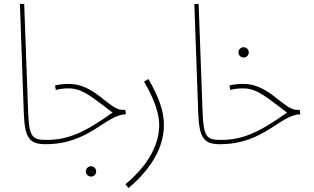

<svg xmlns="http://www.w3.org/2000/svg" viewBox="-20 -734 1609 984"><path d="M214 5C229 5 234 1 234 -6C234 -11 232 -17 218 -17C143 -17 129 -33 124 -165L104 -714H82L102 -154C107 -23 133 5 214 5Z M447 171C461 171 473 159 473 145C473 130 461 118 447 118C432 118 420 130 420 145C420 159 432 171 447 171Z M214 5C439 5 522 -147 625 -148L622 -171H607C540 -171 466 -304 334 -304C310 -304 285 -302 262 -296L266 -273C293 -280 311 -281 334 -281C407 -281 462 -227 557 -157C407 -50 324 -17 218 -17Z M639 230C725 156 820 46 820 -93C820 -166 795 -233 741 -329L718 -316C769 -229 796 -154 796 -94C796 26 718 131 623 210Z M1108 5C1123 5 1128 1 1128 -6C1128 -11 1126 -17 1112 -17C1037 -17 1023 -33 1018 -165L998 -714H976L996 -154C1001 -23 1027 5 1108 5Z M1229 -439C1243 -439 1255 -451 1255 -465C1255 -480 1243 -492 1229 -492C1214 -492 1202 -480 1202 -465C1202 -451 1214 -439 1229 -439Z M1108 5C1333 5 1416 -147 1519 -148L1516 -171H1501C1434 -171 1360 -304 1228 -304C1204 -304 1179 -302 1156 -296L1160 -273C1187 -280 1205 -281 1228 -281C1301 -281 1356 -227 1451 -157C1301 -50 1218 -17 1112 -17Z"/></svg>

Font: Noto Sans Arabic ExtCond Thin
Style: Regular
Weight: 100
Width: 2
Designer: Monotype Design Team, Nadine Chahine, Nizar Qandah and Khaled Hosny
Foundry: Monotype Imaging Inc.
Version: Version 2.012